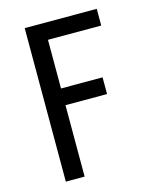

<svg xmlns="http://www.w3.org/2000/svg" viewBox="-111 -812 722 888"><g transform="rotate(-15 250.0 -367.5)"><path d="M93 0V-735H438V-655H183V-422H382V-342H183V0Z"/></g></svg>

Font: Iosevka Custom Medium
Style: Regular
Weight: 500
Monospace: yes
Designer: Belleve Invis
Foundry: Belleve Invis
Version: Version 32.5.0; ttfautohint (v1.8.4)